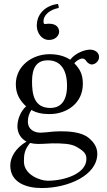

<svg xmlns="http://www.w3.org/2000/svg" viewBox="-20 -713 540 971"><path d="M444 -387C463 -387 481 -405 481 -425C481 -446 462 -462 435 -462C409 -462 361 -445 335 -411C323 -419 290 -439 231 -439C142 -439 60 -379 60 -287C60 -233 84 -202 112 -175C84 -151 68 -108 68 -74C68 -38 88 -10 114 3C60 35 32 81 32 124C32 211 114 238 191 238C326 238 472 173 472 65C472 33 457 8 428 -16C389 -48 319 -49 282 -49C264 -49 239 -47 215 -44C200 -43 190 -42 185 -42C156 -42 121 -56 121 -99C121 -119 127 -140 139 -157C163 -143 191 -136 230 -136C318 -136 399 -191 399 -289C399 -336 385 -363 356 -393C363 -403 383 -417 396 -417C403 -417 410 -414 416 -405C420 -397 433 -387 444 -387ZM132 10C143 13 159 15 172 15C203 15 231 12 245 12C295 12 337 13 366 29C405 51 417 65 417 91C417 163 311 201 221 201C185 201 101 172 101 104C101 70 103 45 132 10ZM319 -279C319 -186 272 -167 235 -167C151 -167 142 -238 142 -302C142 -372 167 -408 222 -408C285 -408 319 -362 319 -279ZM228 -511C263 -511 279 -536 279 -552C279 -569 269 -593 229 -593C223 -593 218 -593 215 -592C203 -591 200 -591 200 -606C200 -629 220 -661 277 -673C277 -680 276 -689 272 -693C234 -688 206 -671 189 -650C173 -630 166 -608 166 -584C166 -548 189 -511 228 -511Z"/></svg>

Font: Libertinus Serif
Style: Regular
Weight: 400
Designer: Philipp H. Poll, Khaled Hosny
Foundry: Caleb Maclennan
Version: Version 7.050;RELEASE